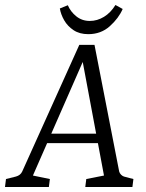

<svg xmlns="http://www.w3.org/2000/svg" viewBox="-31 -750 587 770"><path d="M150 -214H386L396 -176H133ZM447 -62Q449 -55 454.5 -49.5Q460 -44 466 -42L504 -32L500 0H311L315 -32L386 -46L293 -543H319L101 -46L169 -32L165 0H-11L-7 -32L33 -42Q51 -47 58 -62L287 -570H348ZM323 -613Q288 -613 264 -629Q240 -645 226.5 -668.5Q213 -692 209 -716L241 -729Q252 -703 275 -684.5Q298 -666 329 -666Q359 -666 386 -682.5Q413 -699 432 -730L461 -714Q445 -677 409.5 -645Q374 -613 323 -613Z"/></svg>

Font: Rasa Light
Style: Italic
Weight: 300
Italic angle: -7.10001°
Designer: Anna Giedrys (Yrsa+Rasa design), David Brezina (Yrsa art-direction, Rasa art-direction, design)
Foundry: Rosetta Type Foundry
Version: Version 2.004